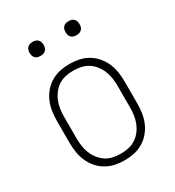

<svg xmlns="http://www.w3.org/2000/svg" viewBox="-173 -813 846 926"><g transform="rotate(-30 250.0 -350.5)"><path d="M250 8Q223 8 197 2.5Q171 -3 148 -16.5Q125 -30 107.5 -50.5Q90 -71 79.5 -95.5Q69 -120 65 -146.5Q61 -173 61 -200V-320Q61 -347 65 -373.5Q69 -400 79.5 -424.5Q90 -449 107.5 -469.5Q125 -490 148 -503.5Q171 -517 197 -522.5Q223 -528 250 -528Q277 -528 303 -522.5Q329 -517 352 -503.5Q375 -490 392.5 -469.5Q410 -449 420.5 -424.5Q431 -400 435 -373.5Q439 -347 439 -320V-200Q439 -173 435 -146.5Q431 -120 420.5 -95.5Q410 -71 392.5 -50.5Q375 -30 352 -16.5Q329 -3 303 2.5Q277 8 250 8ZM250 -29Q272 -29 293 -33.5Q314 -38 332 -49.5Q350 -61 363.5 -78.5Q377 -96 385 -116Q393 -136 396 -157Q399 -178 399 -200V-320Q399 -342 396 -363Q393 -384 385 -404Q377 -424 363.5 -441.5Q350 -459 332 -470.5Q314 -482 293 -486.5Q272 -491 250 -491Q228 -491 207 -486.5Q186 -482 168 -470.5Q150 -459 136.5 -441.5Q123 -424 115 -404Q107 -384 104 -363Q101 -342 101 -320V-200Q101 -178 104 -157Q107 -136 115 -116Q123 -96 136.5 -78.5Q150 -61 168 -49.5Q186 -38 207 -33.5Q228 -29 250 -29ZM350 -631Q342 -631 334.5 -633Q327 -635 321 -641Q315 -647 313 -654.5Q311 -662 311 -670Q311 -678 313 -685.5Q315 -693 321 -699Q327 -705 334.5 -707Q342 -709 350 -709Q358 -709 365.5 -707Q373 -705 379 -699Q385 -693 387 -685.5Q389 -678 389 -670Q389 -662 387 -654.5Q385 -647 379 -641Q373 -635 365.5 -633Q358 -631 350 -631ZM150 -631Q142 -631 134.5 -633Q127 -635 121 -641Q115 -647 113 -654.5Q111 -662 111 -670Q111 -678 113 -685.5Q115 -693 121 -699Q127 -705 134.5 -707Q142 -709 150 -709Q158 -709 165.5 -707Q173 -705 179 -699Q185 -693 187 -685.5Q189 -678 189 -670Q189 -662 187 -654.5Q185 -647 179 -641Q173 -635 165.5 -633Q158 -631 150 -631Z"/></g></svg>

Font: Iosevka SS18 Extralight
Style: Regular
Weight: 200
Monospace: yes
Designer: Belleve Invis
Foundry: Belleve Invis
Version: Version 25.1.1; ttfautohint (v1.8.4)